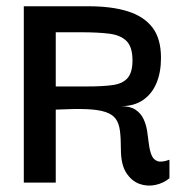

<svg xmlns="http://www.w3.org/2000/svg" viewBox="-20 -583 595 613"><path d="M56 0V-563H263Q336 -563 387.5 -547Q439 -531 466.5 -495.5Q494 -460 494 -398Q494 -352 479.5 -317.5Q465 -283 436.5 -263.5Q408 -244 366 -244Q396 -244 413 -232.5Q430 -221 438.5 -202.5Q447 -184 450 -163Q453 -142 455.5 -122Q458 -102 464 -87.5Q470 -73 483 -68.5Q496 -64 521 -73V-14Q502 2 476 7.5Q450 13 425 4Q400 -5 383 -31.5Q366 -58 366 -106Q366 -141 363 -165Q360 -189 349.5 -203.5Q339 -218 316.5 -225.5Q294 -233 256 -234.5Q218 -236 158 -233V0ZM158 -307H259Q309 -307 340.5 -311.5Q372 -316 387.5 -334Q403 -352 403 -390Q403 -433 384 -452Q365 -471 328.5 -475.5Q292 -480 239 -480H158Z"/></svg>

Font: Darker Grotesque Light
Style: Bold
Weight: 700
Version: Version 1.000;gftools[0.9.28]